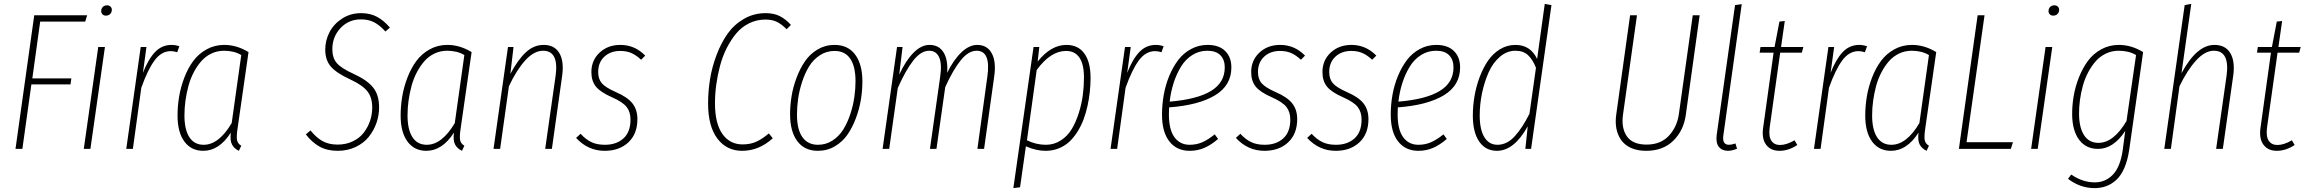

<svg xmlns="http://www.w3.org/2000/svg" viewBox="-20 -760 11763 980"><path d="M424.8 -682.1 415 -649.9H185.1L145 -359.9H344.2L339.8 -329.1H140.1L94.2 0H59.1L154.8 -682.1Z M520.5 -680.2Q509.8 -680.2 503.2 -686.8Q496.6 -693.4 496.6 -703.1Q496.6 -716.3 504.9 -724.6Q513.2 -732.9 526.4 -732.9Q537.1 -732.9 543.9 -726.3Q550.8 -719.7 550.8 -710Q550.8 -697.3 542.5 -688.7Q534.2 -680.2 520.5 -680.2ZM515.6 -520 441.4 0H407.7L481.4 -520Z M855.5 -530.8Q875 -530.8 895.5 -523.9L884.3 -493.2Q868.7 -499 851.6 -499Q804.2 -499 769.3 -452.1Q734.4 -405.3 701.2 -312L658.2 0H624.5L698.2 -520H727.5L709.5 -388.2Q736.8 -458 771.5 -494.4Q806.2 -530.8 855.5 -530.8Z M1124.5 -530.8Q1188.5 -530.8 1248.5 -494.1L1193.4 -109.9Q1186.5 -66.9 1189.5 -47.1Q1192.4 -27.3 1211.4 -16.1L1199.2 9.8Q1174.8 -2 1164.1 -22.5Q1153.3 -43 1158.2 -83Q1098.6 9.8 1017.6 9.8Q956.1 9.8 921.1 -37.6Q886.2 -85 886.2 -169.9Q886.2 -219.2 894.5 -268.3Q902.8 -317.4 921.4 -365.2Q939.9 -413.1 967 -449.5Q994.1 -485.8 1034.9 -508.3Q1075.7 -530.8 1124.5 -530.8ZM1123.5 -501Q1088.9 -501 1058.8 -486.6Q1028.8 -472.2 1007.1 -447.3Q985.4 -422.4 968.5 -390.1Q951.7 -357.9 941.7 -320.6Q931.6 -283.2 926.5 -245.6Q921.4 -208 921.4 -170.9Q921.4 -98.6 946.5 -59.8Q971.7 -21 1019.5 -21Q1097.2 -21 1162.6 -131.8L1211.4 -479Q1174.8 -501 1123.5 -501Z M1823.2 -692.9Q1870.1 -692.9 1905 -673.8Q1939.9 -654.8 1970.2 -619.1L1947.3 -599.1Q1918 -631.8 1889.2 -646.5Q1860.4 -661.1 1822.3 -661.1Q1759.8 -661.1 1718 -616.7Q1676.3 -572.3 1676.3 -508.8Q1676.3 -463.9 1699.5 -437.5Q1722.7 -411.1 1785.2 -382.8Q1854.5 -351.1 1884.8 -313Q1915 -274.9 1915 -211.9Q1915 -170.9 1901.4 -132.1Q1887.7 -93.3 1862.1 -61.3Q1836.4 -29.3 1795.2 -9.8Q1753.9 9.8 1703.1 9.8Q1649.4 9.8 1610.6 -12Q1571.8 -33.7 1541 -74.2L1564.9 -94.2Q1592.8 -59.1 1625 -40.5Q1657.2 -22 1703.1 -22Q1746.1 -22 1780.8 -38.6Q1815.4 -55.2 1836.4 -82.5Q1857.4 -109.9 1868.7 -142.8Q1879.9 -175.8 1879.9 -210.9Q1879.9 -262.7 1855.2 -293.9Q1830.6 -325.2 1769 -354Q1696.8 -387.2 1668.5 -420.4Q1640.1 -453.6 1640.1 -506.8Q1640.1 -553.7 1661.9 -595.7Q1683.6 -637.7 1726.3 -665.3Q1769 -692.9 1823.2 -692.9Z M2263.2 -530.8Q2327.1 -530.8 2387.2 -494.1L2332 -109.9Q2325.2 -66.9 2328.1 -47.1Q2331.1 -27.3 2350.1 -16.1L2337.9 9.8Q2313.5 -2 2302.7 -22.5Q2292 -43 2296.9 -83Q2237.3 9.8 2156.2 9.8Q2094.7 9.8 2059.8 -37.6Q2024.9 -85 2024.9 -169.9Q2024.9 -219.2 2033.2 -268.3Q2041.5 -317.4 2060.1 -365.2Q2078.6 -413.1 2105.7 -449.5Q2132.8 -485.8 2173.6 -508.3Q2214.4 -530.8 2263.2 -530.8ZM2262.2 -501Q2227.5 -501 2197.5 -486.6Q2167.5 -472.2 2145.8 -447.3Q2124 -422.4 2107.2 -390.1Q2090.3 -357.9 2080.3 -320.6Q2070.3 -283.2 2065.2 -245.6Q2060.1 -208 2060.1 -170.9Q2060.1 -98.6 2085.2 -59.8Q2110.4 -21 2158.2 -21Q2235.8 -21 2301.3 -131.8L2350.1 -479Q2313.5 -501 2262.2 -501Z M2754.9 -530.8Q2810.1 -530.8 2834.7 -489.5Q2859.4 -448.2 2849.6 -375L2796.9 0H2762.7L2815.9 -373Q2833.5 -501 2752 -501Q2705.6 -501 2660.9 -451.7Q2616.2 -402.3 2577.6 -319.8L2532.7 0H2499L2572.8 -520H2601.1L2585 -382.8Q2622.6 -454.1 2663.3 -492.4Q2704.1 -530.8 2754.9 -530.8Z M3146.5 -530.8Q3220.2 -530.8 3273.4 -476.1L3252.4 -455.1Q3227.1 -478.5 3202.6 -489.3Q3178.2 -500 3145.5 -500Q3096.2 -500 3064.7 -470.7Q3033.2 -441.4 3033.2 -392.1Q3033.2 -356.4 3052.2 -334.7Q3071.3 -313 3123.5 -290Q3182.6 -264.6 3208 -232.4Q3233.4 -200.2 3233.4 -151.9Q3233.4 -76.7 3187.3 -33.4Q3141.1 9.8 3066.4 9.8Q2981 9.8 2920.4 -56.2L2943.4 -77.1Q2968.8 -49.3 2997.3 -35.2Q3025.9 -21 3067.4 -21Q3126 -21 3162.1 -53.5Q3198.2 -85.9 3198.2 -149.9Q3198.2 -188.5 3178.5 -213.9Q3158.7 -239.3 3104.5 -263.2Q3044.9 -289.1 3021.7 -317.9Q2998.5 -346.7 2998.5 -392.1Q2998.5 -452.1 3040.5 -491.5Q3082.5 -530.8 3146.5 -530.8Z M3888.2 -692.9Q3930.7 -692.9 3960.7 -677.5Q3990.7 -662.1 4017.1 -632.8L3995.1 -610.8Q3968.8 -637.2 3944.8 -648.7Q3920.9 -660.2 3887.2 -660.2Q3842.3 -660.2 3803.7 -641.1Q3765.1 -622.1 3737.5 -588.9Q3710 -555.7 3688.7 -513.4Q3667.5 -471.2 3654.8 -422.6Q3642.1 -374 3635.7 -326.4Q3629.4 -278.8 3629.4 -232.9Q3629.4 -129.9 3667.2 -76.4Q3705.1 -22.9 3770 -22.9Q3811 -22.9 3841.8 -37.4Q3872.6 -51.8 3904.3 -79.1L3924.3 -54.2Q3854 9.8 3768.1 9.8Q3688.5 9.8 3641.4 -53Q3594.2 -115.7 3594.2 -231.9Q3594.2 -293.9 3604.2 -356.2Q3614.3 -418.5 3637.5 -479.7Q3660.6 -541 3693.8 -587.9Q3727.1 -634.8 3777.3 -663.8Q3827.6 -692.9 3888.2 -692.9Z M4154.8 9.8Q4086.4 9.8 4049.6 -39.6Q4012.7 -88.9 4012.7 -176.8Q4012.7 -221.7 4020.3 -268.6Q4027.8 -315.4 4045.7 -363Q4063.5 -410.6 4088.9 -447.5Q4114.3 -484.4 4153.3 -507.6Q4192.4 -530.8 4239.7 -530.8Q4308.1 -530.8 4345 -481.2Q4381.8 -431.6 4381.8 -344.2Q4381.8 -299.3 4374.3 -252.4Q4366.7 -205.6 4349.1 -158Q4331.5 -110.4 4306.2 -73.5Q4280.8 -36.6 4241.5 -13.4Q4202.1 9.8 4154.8 9.8ZM4154.8 -21Q4196.3 -21 4230 -43.2Q4263.7 -65.4 4284.9 -100.1Q4306.2 -134.8 4320.6 -179Q4335 -223.1 4340.8 -264.9Q4346.7 -306.6 4346.7 -345.2Q4346.7 -421.4 4319.6 -460.7Q4292.5 -500 4239.7 -500Q4198.2 -500 4164.6 -477.8Q4130.9 -455.6 4109.6 -420.9Q4088.4 -386.2 4074 -341.8Q4059.6 -297.4 4053.7 -255.6Q4047.9 -213.9 4047.9 -174.8Q4047.9 -99.6 4075.4 -60.3Q4103 -21 4154.8 -21Z M4967.8 -530.8Q5018.6 -530.8 5042 -488Q5065.4 -445.3 5054.7 -370.1L5002.9 0H4968.8L5019.5 -368.2Q5038.6 -501 4964.8 -501Q4923.3 -501 4884.3 -452.9Q4845.2 -404.8 4804.7 -315.9L4759.8 0H4726.6L4778.8 -368.2Q4788.6 -434.6 4773.4 -467.8Q4758.3 -501 4722.7 -501Q4680.7 -501 4641.6 -451.2Q4602.5 -401.4 4562.5 -311L4518.6 0H4484.9L4558.6 -520H4586.9L4569.8 -378.9Q4603 -450.7 4642.6 -490.7Q4682.1 -530.8 4724.6 -530.8Q4772 -530.8 4795.7 -493.2Q4819.3 -455.6 4814.5 -388.2Q4847.2 -455.1 4887.2 -492.9Q4927.2 -530.8 4967.8 -530.8Z M5152.3 200.2 5255.4 -520H5284.7L5276.4 -445.8Q5344.2 -530.8 5423.3 -530.8Q5482.9 -530.8 5514.6 -487.1Q5546.4 -443.4 5546.4 -362.8Q5546.4 -328.1 5542.7 -292.7Q5539.1 -257.3 5531 -220.2Q5522.9 -183.1 5510.5 -150.1Q5498 -117.2 5479.5 -87.6Q5460.9 -58.1 5438 -36.6Q5415 -15.1 5384 -2.7Q5353 9.8 5317.4 9.8Q5268.1 9.8 5216.3 -13.2L5186.5 195.8ZM5318.4 -21Q5360.4 -21 5394.8 -43.5Q5429.2 -65.9 5450.4 -101.3Q5471.7 -136.7 5486.3 -183.1Q5501 -229.5 5506.8 -274.2Q5512.7 -318.8 5512.7 -362.8Q5513.2 -430.7 5490 -465.3Q5466.8 -500 5421.4 -500Q5342.3 -500 5271.5 -402.8L5221.7 -43.9Q5268.6 -21 5318.4 -21Z M5879.4 -530.8Q5898.9 -530.8 5919.4 -523.9L5908.2 -493.2Q5892.6 -499 5875.5 -499Q5828.1 -499 5793.2 -452.1Q5758.3 -405.3 5725.1 -312L5682.1 0H5648.4L5722.2 -520H5751.5L5733.4 -388.2Q5760.7 -458 5795.4 -494.4Q5830.1 -530.8 5879.4 -530.8Z M6265.1 -416Q6265.1 -323.7 6181.6 -273.4Q6098.1 -223.1 5947.3 -211.9Q5946.3 -199.7 5946.3 -175.8Q5946.3 -98.1 5974.6 -59.6Q6002.9 -21 6052.2 -21Q6087.4 -21 6117.2 -34.2Q6147 -47.4 6180.2 -74.2L6197.3 -50.8Q6161.6 -20 6127 -5.1Q6092.3 9.8 6052.2 9.8Q5986.3 9.8 5948.7 -38.1Q5911.1 -85.9 5911.1 -174.8Q5911.1 -226.6 5920.2 -276.9Q5929.2 -327.1 5948.2 -373Q5967.3 -418.9 5994.1 -454.1Q6021 -489.3 6059.8 -510Q6098.6 -530.8 6144 -530.8Q6201.7 -530.8 6233.4 -499.8Q6265.1 -468.8 6265.1 -416ZM6142.1 -501Q6100.6 -501 6065.9 -479.2Q6031.2 -457.5 6008.3 -420.2Q5985.4 -382.8 5970.7 -337.6Q5956.1 -292.5 5950.2 -241.2Q6090.8 -252.9 6161.1 -295.7Q6231.4 -338.4 6231.4 -416Q6231.4 -455.1 6209.2 -478Q6187 -501 6142.1 -501Z M6514.2 -530.8Q6587.9 -530.8 6641.1 -476.1L6620.1 -455.1Q6594.7 -478.5 6570.3 -489.3Q6545.9 -500 6513.2 -500Q6463.9 -500 6432.4 -470.7Q6400.9 -441.4 6400.9 -392.1Q6400.9 -356.4 6419.9 -334.7Q6439 -313 6491.2 -290Q6550.3 -264.6 6575.7 -232.4Q6601.1 -200.2 6601.1 -151.9Q6601.1 -76.7 6554.9 -33.4Q6508.8 9.8 6434.1 9.8Q6348.6 9.8 6288.1 -56.2L6311 -77.1Q6336.4 -49.3 6365 -35.2Q6393.6 -21 6435.1 -21Q6493.7 -21 6529.8 -53.5Q6565.9 -85.9 6565.9 -149.9Q6565.9 -188.5 6546.1 -213.9Q6526.4 -239.3 6472.2 -263.2Q6412.6 -289.1 6389.4 -317.9Q6366.2 -346.7 6366.2 -392.1Q6366.2 -452.1 6408.2 -491.5Q6450.2 -530.8 6514.2 -530.8Z M6877.9 -530.8Q6951.7 -530.8 7004.9 -476.1L6983.9 -455.1Q6958.5 -478.5 6934.1 -489.3Q6909.7 -500 6877 -500Q6827.6 -500 6796.1 -470.7Q6764.6 -441.4 6764.6 -392.1Q6764.6 -356.4 6783.7 -334.7Q6802.7 -313 6855 -290Q6914.1 -264.6 6939.5 -232.4Q6964.8 -200.2 6964.8 -151.9Q6964.8 -76.7 6918.7 -33.4Q6872.6 9.8 6797.9 9.8Q6712.4 9.8 6651.9 -56.2L6674.8 -77.1Q6700.2 -49.3 6728.8 -35.2Q6757.3 -21 6798.8 -21Q6857.4 -21 6893.6 -53.5Q6929.7 -85.9 6929.7 -149.9Q6929.7 -188.5 6909.9 -213.9Q6890.1 -239.3 6835.9 -263.2Q6776.4 -289.1 6753.2 -317.9Q6730 -346.7 6730 -392.1Q6730 -452.1 6772 -491.5Q6814 -530.8 6877.9 -530.8Z M7432.6 -416Q7432.6 -323.7 7349.1 -273.4Q7265.6 -223.1 7114.7 -211.9Q7113.8 -199.7 7113.8 -175.8Q7113.8 -98.1 7142.1 -59.6Q7170.4 -21 7219.7 -21Q7254.9 -21 7284.7 -34.2Q7314.5 -47.4 7347.7 -74.2L7364.7 -50.8Q7329.1 -20 7294.4 -5.1Q7259.8 9.8 7219.7 9.8Q7153.8 9.8 7116.2 -38.1Q7078.6 -85.9 7078.6 -174.8Q7078.6 -226.6 7087.6 -276.9Q7096.7 -327.1 7115.7 -373Q7134.8 -418.9 7161.6 -454.1Q7188.5 -489.3 7227.3 -510Q7266.1 -530.8 7311.5 -530.8Q7369.1 -530.8 7400.9 -499.8Q7432.6 -468.8 7432.6 -416ZM7309.6 -501Q7268.1 -501 7233.4 -479.2Q7198.7 -457.5 7175.8 -420.2Q7152.8 -382.8 7138.2 -337.6Q7123.5 -292.5 7117.7 -241.2Q7258.3 -252.9 7328.6 -295.7Q7398.9 -338.4 7398.9 -416Q7398.9 -455.1 7376.7 -478Q7354.5 -501 7309.6 -501Z M7864.7 -740.2 7898.9 -733.9 7794.9 0H7765.6L7777.8 -115.2Q7708 9.8 7620.6 9.8Q7562.5 9.8 7530 -37.6Q7497.6 -85 7497.6 -169.9Q7497.6 -218.3 7505.9 -267.8Q7514.2 -317.4 7531.7 -364.7Q7549.3 -412.1 7574.2 -449Q7599.1 -485.8 7635.7 -508.3Q7672.4 -530.8 7714.8 -530.8Q7792 -530.8 7825.7 -459ZM7714.8 -501Q7671.4 -501 7635.5 -470Q7599.6 -439 7577.9 -389.9Q7556.2 -340.8 7544.4 -283.9Q7532.7 -227.1 7532.7 -170.9Q7532.7 -98.6 7556.4 -59.8Q7580.1 -21 7623.5 -21Q7647.9 -21 7670.7 -32.5Q7693.4 -43.9 7713.4 -66.7Q7733.4 -89.4 7750.5 -115.7Q7767.6 -142.1 7786.6 -179.2L7819.8 -414.1Q7804.2 -454.6 7780 -477.8Q7755.9 -501 7714.8 -501Z M8655.3 -682.1 8584.5 -172.9Q8573.7 -94.2 8521.2 -42.2Q8468.8 9.8 8382.3 9.8Q8337.4 9.8 8304.7 -5.1Q8272 -20 8254.2 -45.9Q8236.3 -71.8 8230.2 -104.5Q8224.1 -137.2 8229.5 -174.8L8300.3 -682.1H8335.4L8264.2 -175.8Q8254.4 -106.9 8283.7 -64.5Q8313 -22 8384.3 -22Q8456.1 -22 8498 -66.9Q8540 -111.8 8549.3 -178.2L8620.1 -682.1Z M8870.1 -738.8 8776.4 -69.8Q8769 -21 8805.2 -21Q8818.4 -21 8837.9 -27.8L8846.2 -1Q8820.3 9.8 8800.3 9.8Q8769.5 9.8 8753.4 -10.3Q8737.3 -30.3 8742.2 -70.8L8835.9 -733.9Z M9066.4 -491.2 9012.7 -108.9Q9006.8 -64 9021.2 -42Q9035.6 -20 9065.4 -20Q9098.6 -20 9139.6 -43.9L9153.8 -20Q9109.4 9.8 9062.5 9.8Q9017.6 9.8 8994.4 -21.5Q8971.2 -52.7 8979.5 -108.9L9032.7 -491.2H8961.4L8965.8 -520H9037.6L9062.5 -649.9L9089.8 -652.8L9070.8 -520H9184.6L9176.8 -491.2Z M9469.7 -530.8Q9489.3 -530.8 9509.8 -523.9L9498.5 -493.2Q9482.9 -499 9465.8 -499Q9418.5 -499 9383.5 -452.1Q9348.6 -405.3 9315.4 -312L9272.5 0H9238.8L9312.5 -520H9341.8L9323.7 -388.2Q9351.1 -458 9385.7 -494.4Q9420.4 -530.8 9469.7 -530.8Z M9738.8 -530.8Q9802.7 -530.8 9862.8 -494.1L9807.6 -109.9Q9800.8 -66.9 9803.7 -47.1Q9806.6 -27.3 9825.7 -16.1L9813.5 9.8Q9789.1 -2 9778.3 -22.5Q9767.6 -43 9772.5 -83Q9712.9 9.8 9631.8 9.8Q9570.3 9.8 9535.4 -37.6Q9500.5 -85 9500.5 -169.9Q9500.5 -219.2 9508.8 -268.3Q9517.1 -317.4 9535.6 -365.2Q9554.2 -413.1 9581.3 -449.5Q9608.4 -485.8 9649.2 -508.3Q9689.9 -530.8 9738.8 -530.8ZM9737.8 -501Q9703.1 -501 9673.1 -486.6Q9643.1 -472.2 9621.3 -447.3Q9599.6 -422.4 9582.8 -390.1Q9565.9 -357.9 9555.9 -320.6Q9545.9 -283.2 9540.8 -245.6Q9535.6 -208 9535.6 -170.9Q9535.6 -98.6 9560.8 -59.8Q9585.9 -21 9633.8 -21Q9711.4 -21 9776.9 -131.8L9825.7 -479Q9789.1 -501 9737.8 -501Z M10109.4 -682.1 10017.6 -34.2H10254.4L10243.7 0H9978.5L10074.2 -682.1Z M10460 -680.2Q10449.2 -680.2 10442.6 -686.8Q10436 -693.4 10436 -703.1Q10436 -716.3 10444.3 -724.6Q10452.6 -732.9 10465.8 -732.9Q10476.6 -732.9 10483.4 -726.3Q10490.2 -719.7 10490.2 -710Q10490.2 -697.3 10481.9 -688.7Q10473.6 -680.2 10460 -680.2ZM10455.1 -520 10380.9 0H10347.2L10420.9 -520Z M10794.9 -530.8Q10858.9 -530.8 10918.9 -494.1L10847.7 5.9Q10839.8 58.1 10823.2 96.7Q10806.6 135.3 10782.7 157.5Q10758.8 179.7 10731.2 189.9Q10703.6 200.2 10670.9 200.2Q10597.7 200.2 10535.6 152.8L10551.8 130.9Q10610.4 170.9 10671.9 170.9Q10726.6 170.9 10764.6 131.3Q10802.7 91.8 10814.9 4.9L10827.6 -91.8Q10767.1 0 10689 0Q10627 0 10592.3 -46.4Q10557.6 -92.8 10556.6 -174.8Q10556.2 -222.2 10564.5 -270.5Q10572.8 -318.8 10591.6 -366Q10610.4 -413.1 10637.2 -449.5Q10664.1 -485.8 10705.1 -508.3Q10746.1 -530.8 10794.9 -530.8ZM10793.9 -501Q10759.3 -501 10729 -486.6Q10698.7 -472.2 10677 -447.5Q10655.3 -422.9 10638.2 -390.6Q10621.1 -358.4 10611.1 -321.8Q10601.1 -285.2 10596.2 -248.3Q10591.3 -211.4 10591.8 -175.8Q10592.8 -106.9 10618.2 -68.8Q10643.6 -30.8 10690.9 -30.8Q10768.1 -30.8 10834 -142.1L10882.8 -479Q10846.2 -501 10793.9 -501Z M11282.7 -530.8Q11338.4 -530.8 11363.5 -489.5Q11388.7 -448.2 11378.9 -375L11325.7 0H11291.5L11344.7 -373Q11362.3 -501 11279.8 -501Q11234.4 -501 11189.2 -451.4Q11144 -401.9 11104.5 -319.8L11060.5 0H11026.9L11130.9 -733.9L11164.6 -740.2L11114.7 -386.2Q11192.4 -530.8 11282.7 -530.8Z M11605 -491.2 11551.3 -108.9Q11545.4 -64 11559.8 -42Q11574.2 -20 11604 -20Q11637.2 -20 11678.2 -43.9L11692.4 -20Q11647.9 9.8 11601.1 9.8Q11556.2 9.8 11533 -21.5Q11509.8 -52.7 11518.1 -108.9L11571.3 -491.2H11500L11504.4 -520H11576.2L11601.1 -649.9L11628.4 -652.8L11609.4 -520H11723.1L11715.3 -491.2Z"/></svg>

Font: Fira Sans Compressed UltraLight
Style: Italic
Weight: 200
Width: 3
Italic angle: -8°
Designer: Carrois Corporate & Edenspiekermann AG
Foundry: Carrois Corporate GbR & Edenspiekermann AG
Version: Version 4.203;PS 004.203;hotconv 1.0.88;makeotf.lib2.5.64775